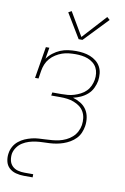

<svg xmlns="http://www.w3.org/2000/svg" viewBox="-103 -816 706 1081"><g transform="rotate(10 250.0 -276.0)"><path d="M113 205Q89 205 66.5 199Q44 193 28 178Q12 163 7 140Q2 117 6 94Q9 74 19 56Q29 38 45.5 24.5Q62 11 80.5 3Q99 -5 119 -10Q139 -15 158 -16Q177 -17 196.5 -18Q216 -19 235.5 -20.5Q255 -22 274.5 -26.5Q294 -31 313 -40Q332 -49 347.5 -63Q363 -77 372.5 -95.5Q382 -114 385 -133Q388 -153 385.5 -173Q383 -193 373.5 -209.5Q364 -226 349 -237Q334 -248 316 -255Q298 -262 278 -264.5Q258 -267 238 -267H186L189 -285H241Q259 -285 277 -286.5Q295 -288 313 -293.5Q331 -299 348.5 -308Q366 -317 379.5 -330.5Q393 -344 401 -361.5Q409 -379 412 -397Q415 -415 413 -433Q411 -451 403 -466Q395 -481 381 -492Q367 -503 351 -509Q335 -515 317 -517.5Q299 -520 281 -520Q262 -520 242.5 -518Q223 -516 204.5 -509.5Q186 -503 168.5 -492Q151 -481 137.5 -465.5Q124 -450 116.5 -431.5Q109 -413 106 -394L99 -349H79L109 -530H129L118 -465Q131 -484 150.5 -499Q170 -514 191.5 -523Q213 -532 236 -535Q259 -538 281 -538Q302 -538 322.5 -535Q343 -532 362 -524.5Q381 -517 396.5 -504.5Q412 -492 421.5 -474.5Q431 -457 433 -436Q435 -415 432 -394Q428 -373 418 -352Q408 -331 390.5 -315.5Q373 -300 352 -290.5Q331 -281 309 -276Q333 -269 353.5 -256.5Q374 -244 387 -224.5Q400 -205 404 -180Q408 -155 404 -130Q401 -111 393 -92Q385 -73 370.5 -58Q356 -43 338 -32.5Q320 -22 301 -15.5Q282 -9 262.5 -5.5Q243 -2 223.5 -1Q204 0 184.5 0.5Q165 1 146 3.5Q127 6 107.5 12Q88 18 70.5 29Q53 40 41 57Q29 74 25 93Q22 113 26 132Q30 151 43 164Q56 177 74.5 182Q93 187 113 187H163V205ZM305 -606H283L199 -745L217 -755L296 -621L420 -757L436 -743Z"/></g></svg>

Font: Iosevka Slab Thin Oblique
Style: Regular
Weight: 100
Italic angle: -9°
Monospace: yes
Designer: Belleve Invis
Foundry: Belleve Invis
Version: Version 11.1.0; ttfautohint (v1.8.3)